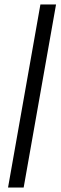

<svg xmlns="http://www.w3.org/2000/svg" viewBox="-20 -740 271 860"><path d="M16 100 161 -720H231L86 100Z"/></svg>

Font: DM Sans 17pt Light
Style: Italic
Weight: 300
Italic angle: -10°
Version: Version 4.004;gftools[0.9.30]